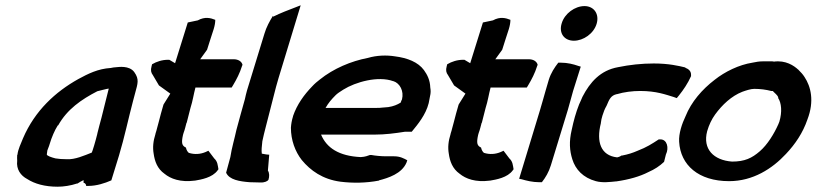

<svg xmlns="http://www.w3.org/2000/svg" viewBox="-20 -692 3088 726"><path d="M45 -106C44 -97 45 -92 45 -84C41 -52 58 -28 83 -15C111 3 149 14 198 14C220 14 247 10 271 2H273C280 -3 288 -7 296 -11V-1L301 1C302 3 304 4 304 4L306 11H314C345 11 376 1 401 -10L430 -104C451 -174 465 -242 483 -310L491 -340C501 -377 507 -392 488 -419C469 -446 426 -438 421 -438C413 -438 404 -436 399 -435C350 -432 313 -413 276 -393C190 -345 112 -274 67 -169C59 -149 48 -127 46 -107ZM159 -123C160 -127 165 -137 168 -148C175 -172 187 -200 198 -217L199 -218H200C234 -279 288 -316 348 -347C348 -347 391 -358 391 -357V-356C381 -318 374 -286 364 -248C359 -232 352 -201 348 -187V-186C344 -171 341 -158 336 -142L330 -123L327 -115C299 -104 263 -88 233 -90H232C217 -90 201 -91 190 -93C174 -97 157 -103 157 -108C158 -113 158 -118 159 -123Z M553 -441C549 -427 551 -417 558 -408L581 -369L624 -338C616 -325 608 -312 599 -298L598 -296C591 -273 586 -253 580 -230C575 -214 573 -201 568 -187V-186C559 -158 557 -134 561 -111C565 -82 575 -54 602 -35C625 -16 662 -2 716 -9H717C740 -13 783 -20 803 -48L806 -52C803 -68 803 -81 790 -93L768 -122L757 -117C738 -109 716 -107 694 -114C690 -117 685 -124 683 -134C668 -141 665 -151 672 -182L674 -189C679 -202 682 -216 685 -227L686 -228L700 -283C709 -311 712 -335 719 -361H856L862 -371C874 -391 887 -416 895 -442L897 -447C894 -459 882 -468 863 -468H737L763 -504L776 -545L788 -582C792 -595 794 -607 794 -617C777 -624 755 -630 728 -615L690 -607L642 -453L620 -466H616C593 -466 572 -459 555 -449Z M914 -350C911 -339 908 -327 906 -317C896 -280 884 -240 874 -201C867 -168 856 -132 851 -98L835 -39C847 -12 886 -6 924 -3L964 -2C980 -1 992 -7 995 -12C999 -24 999 -38 993 -47L998 -107L987 -108C981 -109 976 -110 970 -111C968 -124 970 -139 972 -158C979 -192 990 -230 999 -267C1011 -311 1020 -353 1033 -396L1117 -672L1094 -663C1073 -655 1041 -643 1013 -629L1012 -632C1000 -613 987 -589 980 -565Z M1088 -252C1083 -236 1081 -223 1080 -209C1080 -162 1096 -119 1121 -87C1154 -47 1200 -14 1267 -5C1315 1 1365 0 1412 -9H1413V-10C1448 -19 1499 -35 1517 -77L1520 -86C1507 -93 1493 -101 1470 -101H1441C1421 -101 1400 -103 1384 -106H1379C1370 -103 1362 -99 1344 -98C1261 -102 1215 -133 1194 -183H1395C1437 -183 1474 -188 1512 -194H1537C1560 -222 1590 -258 1601 -302L1606 -328C1609 -340 1609 -350 1607 -361C1606 -389 1596 -409 1583 -427C1561 -457 1521 -473 1473 -479C1442 -484 1405 -483 1371 -473C1308 -461 1241 -433 1189 -391C1180 -384 1170 -376 1160 -365C1130 -334 1103 -297 1088 -253ZM1211 -284C1222 -303 1233 -316 1249 -332C1256 -339 1264 -344 1278 -353C1324 -382 1410 -406 1467 -385H1468C1492 -377 1508 -348 1500 -316C1499 -314 1497 -311 1495 -304C1482 -296 1468 -290 1448 -287L1424 -285C1418 -284 1412 -284 1405 -284Z M1669 -441C1665 -427 1667 -417 1674 -408L1697 -369L1740 -338C1732 -325 1724 -312 1715 -298L1714 -296C1707 -273 1702 -253 1696 -230C1691 -214 1689 -201 1684 -187V-186C1675 -158 1673 -134 1677 -111C1681 -82 1691 -54 1718 -35C1741 -16 1778 -2 1832 -9H1833C1856 -13 1899 -20 1919 -48L1922 -52C1919 -68 1919 -81 1906 -93L1884 -122L1873 -117C1854 -109 1832 -107 1810 -114C1806 -117 1801 -124 1799 -134C1784 -141 1781 -151 1788 -182L1790 -189C1795 -202 1798 -216 1801 -227L1802 -228L1816 -283C1825 -311 1828 -335 1835 -361H1972L1978 -371C1990 -391 2003 -416 2011 -442L2013 -447C2010 -459 1998 -468 1979 -468H1853L1879 -504L1892 -545L1904 -582C1908 -595 1910 -607 1910 -617C1893 -624 1871 -630 1844 -615L1806 -607L1758 -453L1736 -466H1732C1709 -466 1688 -459 1671 -449Z M2104 -604C2092 -566 2114 -538 2150 -538C2186 -538 2225 -565 2236 -602C2247 -639 2226 -669 2190 -669C2154 -669 2115 -641 2104 -604ZM2043 -349C2035 -323 2030 -301 2022 -276L1943 -16L1953 -14C1970 -9 1994 -3 2019 -3H2029C2043 -21 2055 -41 2063 -67L2127 -276C2135 -303 2140 -324 2147 -348L2176 -440L2166 -443C2149 -449 2126 -455 2101 -455H2091C2077 -437 2063 -416 2055 -390Z M2170 -298C2157 -265 2149 -235 2142 -202C2131 -156 2134 -122 2144 -90C2156 -51 2185 -20 2233 -7C2258 0 2288 -4 2308 -6H2310C2359 -13 2400 -25 2431 -41C2456 -52 2474 -64 2491 -80L2498 -108C2510 -132 2503 -165 2477 -165H2471C2445 -148 2425 -135 2391 -122C2373 -114 2354 -108 2333 -104H2330C2325 -100 2316 -97 2314 -97H2313C2252 -104 2234 -155 2252 -226V-227C2253 -236 2255 -246 2258 -255C2262 -268 2267 -281 2273 -291L2274 -293C2284 -317 2290 -331 2312 -336H2313C2340 -344 2371 -348 2401 -348C2462 -348 2498 -334 2528 -325L2539 -321L2548 -332C2564 -352 2581 -377 2593 -404V-407C2594 -423 2584 -431 2571 -436L2572 -437H2571C2546 -443 2509 -452 2452 -452C2406 -452 2361 -447 2317 -438C2250 -426 2211 -381 2183 -327L2182 -325C2178 -316 2175 -308 2171 -300Z M2572 -252C2559 -225 2546 -187 2548 -156C2553 -68 2621 -7 2737 -7C2827 -7 2900 -54 2952 -110C2987 -147 3016 -190 3033 -240C3060 -310 3046 -365 3022 -401C3015 -412 3008 -419 3000 -427V-428H2999C2982 -444 2951 -465 2906 -459C2906 -459 2905 -460 2900 -460H2864C2851 -460 2839 -458 2825 -455C2774 -447 2721 -421 2682 -390C2635 -354 2594 -307 2572 -252ZM2654 -196C2661 -220 2671 -241 2684 -259C2711 -296 2746 -329 2787 -345C2801 -350 2819 -356 2832 -356C2855 -356 2877 -353 2896 -348H2902C2910 -339 2920 -333 2923 -323L2922 -322C2935 -303 2938 -269 2927 -232C2926 -230 2925 -228 2923 -222C2907 -186 2882 -145 2853 -120C2823 -94 2796 -81 2748 -81C2679 -86 2636 -128 2654 -196Z"/></svg>

Font: SolarCharger
Style: 952
Weight: 900
Designer: Mew Too
Foundry: Cannot Into Space Fonts/KineticPlasma Fonts
Version: Version 1.100